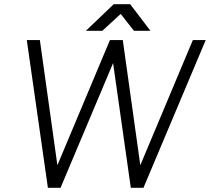

<svg xmlns="http://www.w3.org/2000/svg" viewBox="-20 -890 995 910"><path d="M387 -744H465L552 -824L615 -744H693L597 -870H519ZM894 -700 645 -107 562 -700H501L252 -107L169 -700H107L207 0H267L516 -591L600 0H660L955 -700Z"/></svg>

Font: Unageo
Style: Light-Italic
Weight: 300
Designer: Richard Sepsi
Foundry: Richard Sepsi
Version: Version 2.000